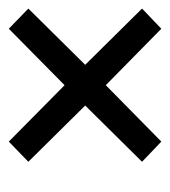

<svg xmlns="http://www.w3.org/2000/svg" viewBox="5 -422 387 437"><g transform="rotate(-90 198.5 -203.5)"><path d="M397.5 -73.7 351.6 -29.8 223.1 -156.2 94.7 -29.8 48.8 -73.7 176.8 -203.1 48.8 -332.5 94.7 -377 223.1 -250 351.6 -377 397.5 -332.5 269.5 -203.1Z"/></g></svg>

Font: RIT Rachana
Style: Regular
Weight: 400
Designer: Hussain KH
Version: 1.4.7